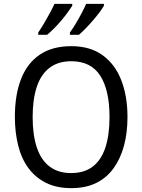

<svg xmlns="http://www.w3.org/2000/svg" viewBox="-20 -964 736 994"><path d="M640 -358Q640 -277 622 -210Q604 -143 568 -93Q532 -43 477.5 -16.5Q423 10 349 10Q273 10 218 -17.5Q163 -45 127 -94Q91 -143 74 -211Q57 -279 57 -359Q57 -473 89 -555Q121 -637 186 -681Q251 -725 349 -725Q447 -725 511.5 -678Q576 -631 608 -548.5Q640 -466 640 -358ZM149 -358Q149 -266 170.5 -201Q192 -136 236.5 -102Q281 -68 348 -68Q416 -68 460 -101.5Q504 -135 525.5 -200Q547 -265 547 -358Q547 -497 499 -572Q451 -647 349 -647Q281 -647 236.5 -613Q192 -579 170.5 -514.5Q149 -450 149 -358ZM518 -934Q510 -920 495 -900Q480 -880 461 -858Q442 -836 423.5 -817Q405 -798 389 -784H342V-796Q357 -816 373 -843Q389 -870 403.5 -897.5Q418 -925 426 -944H518ZM354 -934Q345 -920 330.5 -900Q316 -880 298 -858.5Q280 -837 260.5 -817.5Q241 -798 224 -784H178V-796Q192 -816 208 -843Q224 -870 238.5 -897Q253 -924 262 -944H354Z"/></svg>

Font: Noto Sans Devanagari SemiCondensed
Style: Regular
Weight: 400
Width: 4
Designer: Jelle Bosma - Monotype Design Team
Foundry: Monotype Imaging Inc.
Version: Version 2.006